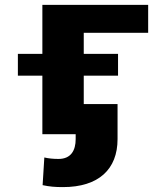

<svg xmlns="http://www.w3.org/2000/svg" viewBox="-20 -548 684 784"><path d="M585 -414V-528H153V0H322V-414ZM462 -239V-328H53V-239ZM219 101C197 101 178 99 161 95L154 208C182 214 204 216 237 216C383 216 460 143 460 20V-123H289V20C289 66 270 101 219 101Z"/></svg>

Font: Asimov
Style: XWid
Weight: 500
Designer: Google
Version: Version 2.000980; 2014